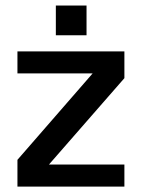

<svg xmlns="http://www.w3.org/2000/svg" viewBox="-20 -690 524 710"><path d="M186.5 -669.5H300V-559.5H186.5ZM44.5 -500H440V-401L161 -81.5H440V0H44.5V-99L322.5 -418.5H44.5Z"/></svg>

Font: Overused Grotesk Medium
Style: Regular
Weight: 525
Version: Version 0.004